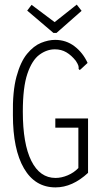

<svg xmlns="http://www.w3.org/2000/svg" viewBox="-20 -803 440 833"><path d="M221 10Q132 10 84 -72.5Q36 -155 36 -304Q34 -406 51.5 -470.5Q69 -535 97.5 -569.5Q126 -604 158 -617Q190 -630 219 -630Q267 -630 303.5 -602Q340 -574 360 -530L333 -505L326 -499L321 -504Q322 -511 320 -518Q318 -525 309 -539Q290 -563 268 -576Q246 -589 218 -589Q183 -589 151 -565.5Q119 -542 99 -483.5Q79 -425 79 -319Q79 -179 116 -105Q153 -31 221 -31Q247 -31 274 -42.5Q301 -54 320 -74V-249H220V-289H362V-53Q294 10 221 10ZM313 -783 334 -756 225 -660H212L98 -757L117 -782L217 -707Z"/></svg>

Font: Inconsolata Condensed Light
Style: Regular
Weight: 300
Width: 3
Monospace: yes
Designer: Raph Levien, Cyreal, Brenton Simpson
Foundry: Raph Levien, Cyreal, Google
Version: Version 3.001; ttfautohint (v1.8.2.53-6de2)